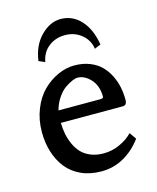

<svg xmlns="http://www.w3.org/2000/svg" viewBox="-103 -724 665 814"><g transform="rotate(-15 229.5 -317.5)"><path d="M348.1 -492.2V-497.1Q340.8 -534.2 311 -557.6Q281.2 -581.1 240.2 -581.1Q198.7 -581.1 168.5 -557.4Q138.2 -533.7 130.9 -492.2L104 -503.9Q113.3 -571.3 153.6 -611.6Q193.8 -651.9 240.2 -651.9Q292 -651.9 328.4 -612.5Q364.7 -573.2 376 -503.9ZM131.8 -279.8H314.9Q329.1 -279.8 329.1 -287.1Q329.1 -335.4 302.5 -364.3Q275.9 -393.1 245.1 -393.1Q235.8 -393.1 220.9 -386.7Q206.1 -380.4 188.7 -368.2Q171.4 -356 155.5 -332.5Q139.6 -309.1 131.8 -279.8ZM397.9 -108.9 418.9 -79.1Q386.7 -34.7 341.3 -8.8Q295.9 17.1 242.2 17.1Q192.4 17.1 153.3 -0.7Q114.3 -18.6 89.8 -49.6Q65.4 -80.6 52.7 -121.1Q40 -161.6 40 -209Q40 -263.2 58.6 -309.3Q77.1 -355.5 106.9 -384.8Q136.7 -414.1 172.9 -430.4Q209 -446.8 245.1 -446.8Q283.2 -446.8 313.5 -434.6Q343.8 -422.4 363 -402.6Q382.3 -382.8 395 -356.7Q407.7 -330.6 412.8 -304.2Q418 -277.8 418 -250Q418 -226.1 399.9 -226.1H127.9Q128.4 -199.7 133.1 -176.3Q137.7 -152.8 148.2 -129.9Q158.7 -106.9 174.3 -90.6Q189.9 -74.2 214.6 -64.2Q239.3 -54.2 270 -54.2Q307.6 -54.2 342.3 -70.1Q377 -85.9 397.9 -108.9Z"/></g></svg>

Font: Linear Smooth Low Contrast
Style: Regular
Weight: 500
Designer: Philipp H. Poll, Flanker
Foundry: Philipp H. Poll, reworked by Flanker
Version: Version 1.010 | FøM Fix